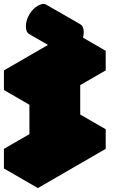

<svg xmlns="http://www.w3.org/2000/svg" viewBox="-63 -909 603 979"><path d="M260 -125V-425L130 -350V-450L476 -650V-550L346 -475V-175L476 -250V-150L130 50V-50ZM303 -640Q277 -625 259.5 -635Q242 -645 242 -675Q242 -705 259.5 -735Q277 -765 303 -780Q329 -795 346.5 -785Q364 -775 364 -745Q364 -715 346.5 -685Q329 -655 303 -640ZM260 -125 130 -50 -43 -150 87 -225ZM130 -50V50L-43 -50V-150ZM476 -250 346 -175 173 -275 303 -350ZM260 -425V-125L87 -225V-525ZM476 -650 130 -450 -43 -550 303 -750ZM130 -450V-350L-43 -450V-550ZM347 -785Q329 -795 303 -780Q277 -765 259.5 -735Q242 -705 242 -675Q242 -645 260 -635L86 -735Q69 -745 69 -775Q69 -805 86.5 -835Q104 -865 130.5 -880Q156 -895 173 -885Z"/></svg>

Font: Nabla Normal
Style: Regular
Weight: 400
Designer: Arthur Reinders Folmer
Version: Version 1.000